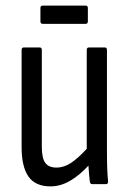

<svg xmlns="http://www.w3.org/2000/svg" viewBox="-20 -656 458 684"><path d="M160 8Q106 8 81.5 -27Q57 -62 57 -131V-478Q57 -487 65 -487H121Q129 -487 129 -478V-133Q129 -92 141.5 -75.5Q154 -59 181 -59Q208 -59 233.5 -76Q259 -93 289 -126V-478Q289 -487 297 -487H353Q361 -487 361 -478V-121Q361 -83 362 -56Q363 -29 365 -11Q366 0 357 0H309Q301 0 300 -9Q297 -35 295 -66Q263 -31 229 -11.5Q195 8 160 8ZM133 -571Q124 -571 124 -580V-628Q124 -636 133 -636H285Q293 -636 293 -628V-580Q293 -571 285 -571Z"/></svg>

Font: Sofia Sans Cond
Style: Regular
Weight: 400
Width: 3
Designer: Botio Nikoltchev, Ani Petrova
Foundry: lettersoup
Version: Version 4.100; ttfautohint (v1.8.3)